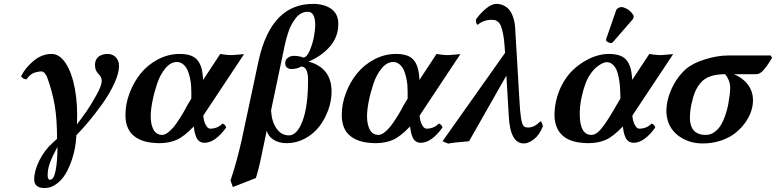

<svg xmlns="http://www.w3.org/2000/svg" viewBox="-20 -718 3945 976"><path d="M222.2 170.9Q222.2 195.8 233.9 195.8Q254.4 195.8 263.2 146.7Q272 97.7 272 38.1V28.8Q247.1 74.7 234.6 107.7Q222.2 140.6 222.2 170.9ZM153.8 193.8Q153.8 150.4 180.2 97.4Q206.5 44.4 248 7.8L270 -12.2Q270 -113.3 258.1 -182.6Q246.1 -252 221.2 -320.8Q216.8 -334 208.5 -344.5Q200.2 -355 189.9 -355Q184.1 -355 177.7 -354Q171.4 -353 159.2 -349.9Q147 -346.7 135.3 -337.6Q123.5 -328.6 115.2 -314.9Q97.7 -314.9 86.9 -330.1Q109.4 -374.5 151.4 -409.2Q193.4 -443.8 242.2 -443.8Q282.7 -443.8 314 -396.5Q345.2 -349.1 360.6 -266.8Q376 -184.6 371.1 -85.9Q392.6 -113.3 417.7 -149.2Q442.9 -185.1 470 -234.4Q497.1 -283.7 497.1 -306.2Q497.1 -318.8 491.7 -328.1Q486.3 -337.4 480 -342.8Q473.6 -348.1 468.3 -359.9Q462.9 -371.6 462.9 -388.2Q462.9 -415.5 481 -429.7Q499 -443.8 526.9 -443.8Q552.7 -443.8 568.8 -426.8Q585 -409.7 585 -382.8Q585 -345.7 561 -293.7Q537.1 -241.7 501 -191.2Q464.8 -140.6 430.9 -100.1Q397 -59.6 368.2 -30.8L366.2 -4.9Q363.3 31.2 352.3 71.3Q341.3 111.3 322.3 149.7Q303.2 188 272.7 212.9Q242.2 237.8 206.1 237.8Q153.8 237.8 153.8 193.8Z M930.7 -180.2 952.6 -216.8V-251Q952.6 -267.1 951.4 -283.9Q950.2 -300.8 945.3 -323.2Q940.4 -345.7 932.9 -362.3Q925.3 -378.9 911.4 -390.9Q897.5 -402.8 878.9 -402.8Q847.2 -402.8 820.6 -370.6Q793.9 -338.4 778.6 -292.2Q763.2 -246.1 754.6 -201.9Q746.1 -157.7 746.1 -127Q746.1 -85 760.5 -58.6Q774.9 -32.2 804.7 -32.2Q820.3 -32.2 840.3 -49.6Q860.4 -66.9 878.4 -93.3Q896.5 -119.6 909.2 -141.1Q921.9 -162.6 930.7 -180.2ZM893.1 -443.8Q953.6 -443.8 979.7 -416.7Q1005.9 -389.6 1010.7 -334L1012.7 -312L1099.6 -443.8Q1132.8 -438 1149.9 -438H1163.1Q1170.9 -438 1220.7 -442.9L1013.7 -130.9Q1013.7 -119.6 1017.3 -104.7Q1021 -89.8 1029.5 -76.9Q1038.1 -64 1048.8 -64Q1085.9 -64 1110.8 -89.8Q1124.5 -86.4 1129.9 -69.8Q1073.2 7.8 1020 7.8Q1004.4 7.8 993.7 0.2Q982.9 -7.3 977.3 -21.7Q971.7 -36.1 969.2 -47.4Q966.8 -58.6 964.8 -75.2Q915 -22.9 876.7 -6.6Q838.4 9.8 789.1 9.8Q774.9 9.8 768.1 8.8Q697.3 4.9 657.5 -29.8Q617.7 -64.5 617.7 -133.8Q617.7 -189.5 638.7 -245.1Q659.7 -300.8 695.3 -344.7Q731 -388.7 783.2 -416.3Q835.4 -443.8 893.1 -443.8Z M1427.7 -488.8 1357.9 -157.2Q1360.8 -101.1 1385.3 -65.4Q1409.7 -29.8 1448.7 -29.8Q1489.7 -29.8 1517.8 -102.8Q1545.9 -175.8 1545.9 -311Q1545.9 -379.9 1510.7 -379.9Q1490.7 -367.2 1460.9 -367.2Q1447.3 -367.2 1438.5 -375Q1429.7 -382.8 1429.7 -397Q1429.7 -413.6 1442.9 -423.8Q1456.1 -434.1 1473.6 -434.1Q1499 -434.1 1521.5 -425.8Q1539.1 -425.8 1554 -460Q1568.8 -494.1 1575.7 -531Q1582.5 -567.9 1582.5 -588.9Q1582.5 -658.2 1544.9 -658.2Q1526.9 -658.2 1511 -649.7Q1495.1 -641.1 1483.4 -626Q1471.7 -610.8 1462.4 -594Q1453.1 -577.1 1446.3 -556.4Q1439.5 -535.6 1435.3 -520.5Q1431.2 -505.4 1427.7 -488.8ZM1208.5 -5.9 1295.9 -416Q1360.8 -698.2 1570.8 -698.2Q1627.9 -698.2 1663.8 -672.9Q1699.7 -647.5 1699.7 -596.2Q1699.7 -530.8 1657.7 -482.2Q1615.7 -433.6 1548.8 -404.8Q1665.5 -373 1665.5 -252Q1665.5 -206.1 1648.9 -159.7Q1632.3 -113.3 1603.3 -75.4Q1574.2 -37.6 1530.5 -13.9Q1486.8 9.8 1437.5 9.8Q1397.9 9.8 1370.4 -7.8Q1342.8 -25.4 1335.9 -54.2L1310.5 66.9Q1297.4 133.8 1280.8 187L1163.6 232.9L1151.9 199.2Q1183.6 105 1208.5 -5.9Z M2030.3 -180.2 2052.2 -216.8V-251Q2052.2 -267.1 2051 -283.9Q2049.8 -300.8 2044.9 -323.2Q2040 -345.7 2032.5 -362.3Q2024.9 -378.9 2011 -390.9Q1997.1 -402.8 1978.5 -402.8Q1946.8 -402.8 1920.2 -370.6Q1893.6 -338.4 1878.2 -292.2Q1862.8 -246.1 1854.2 -201.9Q1845.7 -157.7 1845.7 -127Q1845.7 -85 1860.1 -58.6Q1874.5 -32.2 1904.3 -32.2Q1919.9 -32.2 1939.9 -49.6Q1960 -66.9 1978 -93.3Q1996.1 -119.6 2008.8 -141.1Q2021.5 -162.6 2030.3 -180.2ZM1992.7 -443.8Q2053.2 -443.8 2079.3 -416.7Q2105.5 -389.6 2110.4 -334L2112.3 -312L2199.2 -443.8Q2232.4 -438 2249.5 -438H2262.7Q2270.5 -438 2320.3 -442.9L2113.3 -130.9Q2113.3 -119.6 2116.9 -104.7Q2120.6 -89.8 2129.2 -76.9Q2137.7 -64 2148.4 -64Q2185.5 -64 2210.4 -89.8Q2224.1 -86.4 2229.5 -69.8Q2172.9 7.8 2119.6 7.8Q2104 7.8 2093.3 0.2Q2082.5 -7.3 2076.9 -21.7Q2071.3 -36.1 2068.8 -47.4Q2066.4 -58.6 2064.5 -75.2Q2014.6 -22.9 1976.3 -6.6Q1938 9.8 1888.7 9.8Q1874.5 9.8 1867.7 8.8Q1796.9 4.9 1757.1 -29.8Q1717.3 -64.5 1717.3 -133.8Q1717.3 -189.5 1738.3 -245.1Q1759.3 -300.8 1794.9 -344.7Q1830.6 -388.7 1882.8 -416.3Q1935.1 -443.8 1992.7 -443.8Z M2739.3 -75.2Q2722.2 -31.7 2694.3 -10.3Q2666.5 11.2 2643.1 11.2Q2573.7 11.2 2566.4 -126L2554.2 -334L2364.3 0Q2278.8 6.8 2258.3 12.2L2229.5 0L2547.4 -449.2L2545.4 -478Q2543 -517.6 2537.4 -545.4Q2531.7 -573.2 2525.9 -586.9Q2520 -600.6 2510.3 -607.9Q2500.5 -615.2 2494.6 -616.2Q2488.8 -617.2 2478.5 -617.2Q2438 -617.2 2408.2 -591.8Q2403.8 -593.3 2401.1 -601.3Q2398.4 -609.4 2399.4 -619.1Q2420.9 -649.9 2450 -674.1Q2479 -698.2 2503.4 -698.2Q2513.7 -698.2 2523.4 -696.3Q2533.2 -694.3 2546.9 -686.5Q2560.5 -678.7 2570.8 -665.5Q2581.1 -652.3 2589.4 -627.4Q2597.7 -602.5 2599.1 -568.8L2620.1 -213.9Q2623.5 -147.5 2628.7 -117.2Q2633.8 -86.9 2641.1 -78.4Q2648.4 -69.8 2664.1 -69.8Q2697.3 -69.8 2726.1 -101.1Q2736.8 -99.1 2739.3 -75.2Z M3111.8 -180.2 3133.8 -216.8 3132.8 -251Q3132.3 -267.6 3131.1 -283Q3129.9 -298.3 3125.7 -321.3Q3121.6 -344.2 3114.7 -360.8Q3107.9 -377.4 3095 -389.6Q3082 -401.9 3064.9 -401.9Q3047.9 -401.9 3023.7 -385.3Q2999.5 -368.7 2980 -339.8Q2953.1 -300.8 2937 -226.1Q2925.8 -175.3 2927.2 -127Q2930.7 -32.2 2985.8 -32.2Q3011.2 -32.2 3037.8 -65.2Q3064.5 -98.1 3105 -168Q3106 -169.9 3108.4 -174.1Q3110.8 -178.2 3111.8 -180.2ZM3074.2 -443.8Q3134.8 -443.8 3160.6 -417Q3186.5 -390.1 3191.9 -334Q3193.8 -320.3 3193.8 -312L3280.8 -443.8Q3314 -438 3331.1 -438H3344.2Q3366.7 -439.5 3401.9 -442.9L3194.8 -130.9Q3194.8 -119.6 3198.5 -104.7Q3202.1 -89.8 3210.7 -76.9Q3219.2 -64 3230 -64Q3267.1 -64 3292 -89.8Q3305.7 -86.4 3311 -69.8Q3254.9 7.8 3201.2 7.8Q3186 7.8 3175.3 0.2Q3164.6 -7.3 3158.7 -21.5Q3152.8 -35.6 3150.4 -47.4Q3147.9 -59.1 3146 -75.2Q3096.2 -22.9 3057.9 -6.6Q3019.5 9.8 2970.2 9.8Q2956.1 9.8 2949.2 8.8Q2808.1 1 2798.8 -122.1Q2797.4 -160.2 2806.2 -202.1Q2816.9 -251.5 2840.1 -293Q2863.3 -334.5 2892.1 -361.8Q2920.9 -389.2 2953.9 -408.2Q2986.8 -427.2 3017.1 -435.5Q3047.4 -443.8 3074.2 -443.8ZM3140.1 -682.1Q3148.4 -682.1 3167 -672.9Q3186.5 -661.6 3196.8 -645Q3201.2 -640.6 3201.2 -633.8Q3201.2 -626 3195.8 -619.1L3098.1 -506.8Q3092.3 -499 3086.9 -499Q3080.1 -499 3070.6 -503.7Q3061 -508.3 3061 -513.2V-517.1Q3061 -518.1 3061.5 -519.8Q3062 -521.5 3062 -522Q3062.5 -523.4 3063.5 -525.9Q3064.5 -528.3 3064.9 -529.8L3111.8 -665Q3114.7 -672.9 3122.8 -677.5Q3130.9 -682.1 3140.1 -682.1Z M3567.9 -32.2Q3592.3 -32.2 3612.3 -46.9Q3632.3 -61.5 3645 -83Q3657.7 -104.5 3667.5 -133.5Q3677.2 -162.6 3681.6 -186.3Q3686 -210 3689 -233.9Q3694.3 -271 3689.2 -294.7Q3684.1 -318.4 3666 -340.8Q3623.5 -340.8 3593.3 -330.8Q3563 -320.8 3543.9 -299.6Q3524.9 -278.3 3513.9 -252.4Q3502.9 -226.6 3494.6 -188Q3488.8 -157.7 3487.8 -141.1Q3478.5 -32.2 3567.9 -32.2ZM3823.7 -340.8H3710.9Q3747.1 -326.2 3772.9 -298.6Q3798.8 -271 3805.7 -232.9Q3810.5 -202.1 3803.7 -171.9Q3796.4 -138.2 3776.1 -106.2Q3755.9 -74.2 3725.1 -47.6Q3694.3 -21 3649.4 -4.9Q3604.5 11.2 3552.7 11.2Q3478.5 11.2 3425.5 -30.3Q3372.6 -71.8 3367.7 -144Q3366.2 -168.5 3373 -204.1Q3383.3 -250.5 3407.2 -292.7Q3431.2 -335 3465.8 -366.2Q3501 -397 3564.5 -416.5Q3627.9 -436 3680.7 -436H3897.9L3904.8 -423.8Q3901.9 -419.4 3891.4 -402.8Q3880.9 -386.2 3875.5 -379.2Q3870.1 -372.1 3860.6 -361.1Q3851.1 -350.1 3842 -345.5Q3833 -340.8 3823.7 -340.8Z"/></svg>

Font: Common Serif
Style: Bold Italic
Weight: 700
Italic angle: -12°
Designer: Philipp H. Poll, Khaled Hosny
Foundry: Stefan Peev, Context Ltd.
Version: Version 1.026